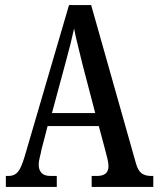

<svg xmlns="http://www.w3.org/2000/svg" viewBox="-20 -734 622 754"><path d="M3 0V-43H14Q36 -43 49.5 -58Q63 -73 77 -120L251 -714H338L514 -92Q522 -64 536 -53.5Q550 -43 574 -43H582V0H340V-43H361Q406 -43 406 -81Q406 -92 402.5 -108Q399 -124 395 -138L368 -239H167L143 -147Q141 -135 136.5 -117.5Q132 -100 132 -87Q132 -67 143 -55Q154 -43 179 -43H203V0ZM184 -290H354L304 -481Q294 -524 285 -559Q276 -594 271 -622Q265 -594 256.5 -560Q248 -526 238 -490Z"/></svg>

Font: Noto Serif Myanmar ExtraCondensed Medium
Style: Regular
Weight: 500
Width: 2
Designer: Ben Mitchell and the Monotype Design Team
Foundry: Monotype Imaging Inc.
Version: Version 2.106; ttfautohint (v1.8.4.7-5d5b)